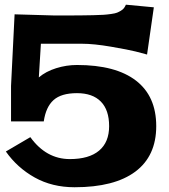

<svg xmlns="http://www.w3.org/2000/svg" viewBox="-20 -786 720 816"><path d="M4.9 -142.1 108.9 -203.1Q176.3 -109.9 276.9 -109.9Q358.4 -109.9 401.1 -145.8Q443.8 -181.6 443.8 -250Q443.8 -318.4 408.7 -354.2Q373.5 -390.1 307.1 -390.1Q240.2 -390.1 207.5 -360.6Q174.8 -331.1 166 -270H26.9V-420.9L42 -725.1Q202.1 -720.2 211.9 -720.2H248Q293 -720.2 319.3 -720.5Q345.7 -720.7 375.2 -721.4Q404.8 -722.2 419.9 -723.1Q435.1 -724.1 452.4 -726.6Q469.7 -729 477.5 -732.2Q485.4 -735.4 493.9 -740.5Q502.4 -745.6 506.8 -751.5Q511.2 -757.3 515.1 -766.1L633.8 -754.9L605 -554.2Q586.9 -559.6 556.6 -567.1Q526.4 -574.7 452.6 -587.4Q378.9 -600.1 328.1 -600.1H153.8L145 -457Q174.8 -482.4 218.5 -496.1Q262.2 -509.8 307.1 -509.8Q471.7 -509.8 557.9 -443.4Q644 -377 644 -250Q644 -123 555.2 -56.6Q466.3 9.8 296.9 9.8Q201.7 9.8 127.4 -31.7Q53.2 -73.2 4.9 -142.1Z"/></svg>

Font: Zantroke
Style: Regular
Weight: 500
Foundry: gluk
Version: Version 0.36